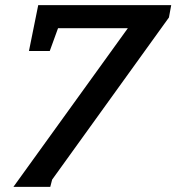

<svg xmlns="http://www.w3.org/2000/svg" viewBox="-20 -691 687 748"><path d="M638.2 -623 183.1 8.8 175.8 37.1H32.2L478 -581.1H206.1L173.8 -492.2H92.8L128.9 -670.9H647Z"/></svg>

Font: Charis SIL Viet
Style: Bold Italic
Weight: 700
Italic angle: -11°
Foundry: SIL International
Version: Version 5.000